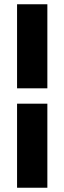

<svg xmlns="http://www.w3.org/2000/svg" viewBox="-20 -720 302 900"><path d="M60 -700H202V-306H60ZM60 -234H202V160H60Z"/></svg>

Font: Sarabun ExtraBold
Style: Regular
Weight: 800
Version: Version 1.000; ttfautohint (v1.6)